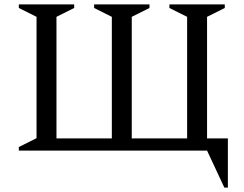

<svg xmlns="http://www.w3.org/2000/svg" viewBox="-20 -680 1104 867"><path d="M315 -660V-644L235 -604V-55H485V-604L405 -644V-660H655V-644L575 -604V-56L572 -55H825V-604L745 -644V-660H995V-644L915 -604V-55H1009V167H993L915 0H65V-16L145 -56V-604L65 -644V-660Z"/></svg>

Font: Spectral
Style: Regular
Weight: 400
Designer: Jean-Baptiste Levee
Foundry: Production Type
Version: Version 2.001